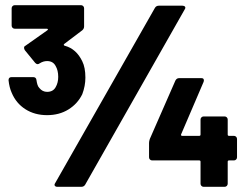

<svg xmlns="http://www.w3.org/2000/svg" viewBox="-20 -722 961 742"><path d="M25 -364Q16 -384 13 -412Q13 -424 25 -424H108Q120 -424 121 -412Q122 -404 124.5 -395.5Q127 -387 132 -382Q144 -367 162 -367Q185 -367 195 -385Q205 -402 205 -425Q205 -450 195 -467Q185 -486 162 -486Q147 -486 133 -477Q129 -474 125 -474Q121 -474 116 -479L76 -528Q73 -533 73 -537Q73 -543 78 -545L163 -605Q166 -607 165 -609Q164 -611 161 -611H37Q32 -611 28.5 -614.5Q25 -618 25 -623V-690Q25 -695 28.5 -698.5Q32 -702 37 -702H293Q298 -702 301.5 -698.5Q305 -695 305 -690V-620Q305 -611 298 -605L228 -552Q226 -550 226.5 -548Q227 -546 231 -545Q275 -533 298 -485Q310 -461 310 -422Q310 -390 298 -358Q280 -321 244.5 -299Q209 -277 162 -277Q114 -277 78 -300Q42 -323 25 -364ZM193 -14 579 -692Q584 -700 594 -700H685Q692 -700 695 -696Q698 -692 694 -686L309 -8Q304 0 294 0H202Q195 0 192 -4Q189 -8 193 -14ZM755 -12V-97Q755 -102 750 -102H568Q563 -102 559.5 -105.5Q556 -109 556 -114V-170Q556 -176 559 -185L658 -411Q663 -420 672 -420H758Q765 -420 767 -416Q769 -412 767 -406L680 -203Q679 -201 680 -199Q681 -197 683 -197H750Q755 -197 755 -202V-260Q755 -265 758.5 -268.5Q762 -272 767 -272H848Q853 -272 856.5 -268.5Q860 -265 860 -260V-202Q860 -197 865 -197H884Q889 -197 892.5 -193.5Q896 -190 896 -185V-114Q896 -109 892.5 -105.5Q889 -102 884 -102H865Q860 -102 860 -97V-12Q860 -7 856.5 -3.5Q853 0 848 0H767Q762 0 758.5 -3.5Q755 -7 755 -12Z"/></svg>

Font: Barlow GEO ExtraBold
Style: Regular
Weight: 800
Designer: Jeremy Tribby
Foundry: Tribby Type
Version: Version 1.408